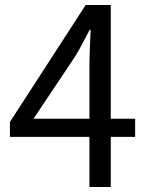

<svg xmlns="http://www.w3.org/2000/svg" viewBox="-20 -753 595 773"><path d="M342 -566 345 -633H341L313 -580Q297 -549 282 -525L115 -275H524V-202H20V-262L325 -733H426V0H340V-500Q340 -514 342 -566Z"/></svg>

Font: Merged Yaku Han JP
Style: Regular
Weight: 400
Designer: Ryoko NISHIZUKA 西塚涼子 (kana, bopomofo & ideographs); Paul D. Hunt (Latin, Greek & Cyrillic); Sandoll Communications 산돌커뮤니
Foundry: Adobe
Version: Version 2.004